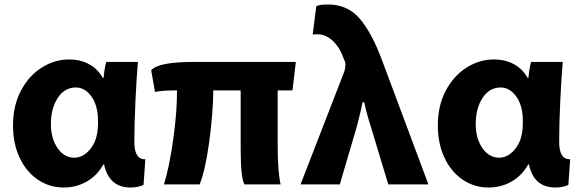

<svg xmlns="http://www.w3.org/2000/svg" viewBox="-20 -772 2584 856"><path d="M579 -139Q579 -60 628 -62L620 52Q612 57 596 60.5Q580 64 562 64Q466 64 444 -39H441Q413 11 366.5 37.5Q320 64 264 64Q201 64 149.5 29.5Q98 -5 68 -68Q38 -131 38 -213Q38 -301 73.5 -368Q109 -435 166.5 -471Q224 -507 288 -507Q337 -507 376 -486.5Q415 -466 438 -425H442Q446 -471 454 -496H595Q589 -429 584 -325.5Q579 -222 579 -139ZM311 -69Q347 -69 375.5 -99.5Q404 -130 412 -172Q417 -195 417 -226Q417 -259 414 -274Q406 -322 379.5 -352Q353 -382 318 -382Q268 -382 237.5 -335.5Q207 -289 207 -219V-218Q207 -155 236.5 -112Q266 -69 311 -69Z M1231 50H1070Q1053 23 1053 -108V-369H931Q930 -266 912.5 -138Q895 -10 870 50H711Q736 -31 753 -155.5Q770 -280 769 -369Q701 -369 671 -362L654 -459Q672 -478 719 -487Q766 -496 849 -496H1299L1284 -369H1218V-121Q1218 -9 1231 50Z M1604 -316H1596Q1589 -276 1570 -205L1495 50H1320L1515 -453Q1520 -469 1520 -483Q1520 -496 1513 -509Q1496 -559 1464.5 -589Q1433 -619 1397 -619Q1380 -619 1374 -618L1390 -744Q1402 -752 1443 -752Q1530 -752 1584 -688.5Q1638 -625 1683 -504L1890 50H1711L1635 -202Q1615 -263 1604 -316Z M2473 -139Q2473 -60 2522 -62L2514 52Q2506 57 2490 60.5Q2474 64 2456 64Q2360 64 2338 -39H2335Q2307 11 2260.5 37.5Q2214 64 2158 64Q2095 64 2043.5 29.5Q1992 -5 1962 -68Q1932 -131 1932 -213Q1932 -301 1967.5 -368Q2003 -435 2060.5 -471Q2118 -507 2182 -507Q2231 -507 2270 -486.5Q2309 -466 2332 -425H2336Q2340 -471 2348 -496H2489Q2483 -429 2478 -325.5Q2473 -222 2473 -139ZM2205 -69Q2241 -69 2269.5 -99.5Q2298 -130 2306 -172Q2311 -195 2311 -226Q2311 -259 2308 -274Q2300 -322 2273.5 -352Q2247 -382 2212 -382Q2162 -382 2131.5 -335.5Q2101 -289 2101 -219V-218Q2101 -155 2130.5 -112Q2160 -69 2205 -69Z"/></svg>

Font: Gmarket Sans TTF Bold
Style: Regular
Weight: 700
Designer: Creative Director : Sungho Lee; Art Director : Kiwoong Choi; Project Manager : Sori Yang, Jongwook Yoon; Font Designer :
Foundry: Sandoll Inc.
Version: Version 1.000;hotconv 1.0.109;makeotfexe 2.5.65596